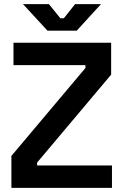

<svg xmlns="http://www.w3.org/2000/svg" viewBox="-20 -906 592 926"><path d="M35 0V-154L392 -578V-592H45V-700H516V-546L159 -122V-108H520V0ZM209 -758 91 -886H216L271 -818H288L342 -886H467L350 -758Z"/></svg>

Font: Space Grotesk Frontify SemiBold
Style: Regular
Weight: 600
Designer: Florian Karsten
Version: Version 2.000